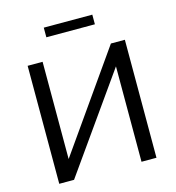

<svg xmlns="http://www.w3.org/2000/svg" viewBox="-128 -1008 1021 1116"><g transform="rotate(-15 382.5 -450.0)"><path d="M90 0V-710H180V-125L591 -710H675V0H585V-574L179 0ZM238 -842V-900H530V-842Z"/></g></svg>

Font: Rising Sun
Style: Regular
Weight: 400
Designer: Matt McInerney, Pablo Impallari, Rodrigo Fuenzalida (Raleway font), Stephen Hutchings (Greek), Cristiano Sobral (main ch
Foundry: The Rising Sun Project Authors
Version: Version 4.327; ttfautohint (v1.8.4.7-5d5b-dirty)